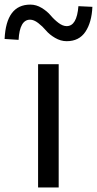

<svg xmlns="http://www.w3.org/2000/svg" viewBox="-76 -826 427 846"><path d="M91.8 0V-543H182.6V0ZM217.8 -644.5Q191.4 -644.5 166.5 -659.2Q141.6 -673.8 126.5 -691.9Q111.3 -710 92.3 -724.6Q73.2 -739.3 56.6 -739.3Q10.7 -739.3 5.9 -650.4L-55.7 -654.3Q-48.8 -805.7 57.6 -805.7Q84 -805.7 107.9 -791Q131.8 -776.4 147 -758.3Q162.1 -740.2 181.2 -725.6Q200.2 -710.9 217.8 -710.9Q262.7 -710.9 269.5 -798.8L331.1 -795.9Q328.1 -727.5 300.3 -686Q272.5 -644.5 217.8 -644.5Z"/></svg>

Font: Nasu
Style: Regular
Weight: 400
Designer: Ryoko NISHIZUKA (kana &amp; ideographs); Paul D. Hunt (Latin, Greek &amp; Cyrillic); Wenlong ZHANG (bopomofo); Sandoll C
Version: Version 2014.1215